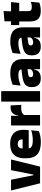

<svg xmlns="http://www.w3.org/2000/svg" viewBox="1253 -1953 712 3258"><g transform="rotate(-90 1609.0 -324.0)"><path d="M276 -115 350.5 -492.5H531.5L410.5 0H128L5.5 -492.5H188.5L264 -115Z M826 13Q684.5 13 618.2 -48.5Q552 -110 552 -228.5V-267Q552 -384.5 614.2 -446Q676.5 -507.5 796 -507.5Q875.5 -507.5 928.5 -481.2Q981.5 -455 1008.2 -405.8Q1035 -356.5 1035 -287V-271.5Q1035 -251.5 1033.2 -230.8Q1031.5 -210 1028 -192.5H869.5Q871.5 -223 872.2 -250Q873 -277 873 -298.5Q873 -324.5 865 -342.2Q857 -360 840 -369.2Q823 -378.5 796 -378.5Q755.5 -378.5 737.2 -357.5Q719 -336.5 719 -298V-253.5L720 -234.5V-203.5Q720 -188 725.5 -173.5Q731 -159 745.8 -147.8Q760.5 -136.5 787.8 -130Q815 -123.5 858.5 -123.5Q903 -123.5 945.5 -130.8Q988 -138 1027.5 -151L1013.5 -22.5Q979 -5.5 931.2 3.8Q883.5 13 826 13ZM645.5 -192.5V-296.5H992.5V-192.5Z M1284 -267.5 1233 -367.5H1274.5Q1284.5 -430 1318.5 -465.2Q1352.5 -500.5 1416 -500.5Q1425.5 -500.5 1433.8 -499.5Q1442 -498.5 1450 -497L1458.5 -317Q1448.5 -319 1434.8 -320Q1421 -321 1408 -321Q1361 -321 1330 -306.8Q1299 -292.5 1284 -267.5ZM1109.5 0V-492.5H1274.5L1267.5 -329.5H1286.5V0Z M1514.5 0V-659.5H1691.5V0Z M2062.5 0 2067.5 -126 2064 -130.5V-283.5L2062.5 -301.5Q2062.5 -336 2040.2 -352.2Q2018 -368.5 1964.5 -368.5Q1916 -368.5 1871.2 -357Q1826.5 -345.5 1785.5 -330.5L1800 -465Q1825 -476 1855.5 -485.2Q1886 -494.5 1922 -500Q1958 -505.5 1998.5 -505.5Q2067 -505.5 2112.8 -489.8Q2158.5 -474 2185.5 -445.2Q2212.5 -416.5 2224.2 -377Q2236 -337.5 2236 -290V0ZM1910 12Q1836 12 1798.2 -25.8Q1760.5 -63.5 1760.5 -133V-145.5Q1760.5 -219.5 1805.8 -254.5Q1851 -289.5 1950.5 -302L2076 -318L2086.5 -217L1980 -201.5Q1951 -197.5 1939.8 -187.8Q1928.5 -178 1928.5 -159V-157Q1928.5 -139.5 1940.2 -128.5Q1952 -117.5 1979.5 -117.5Q2002.5 -117.5 2019.2 -123.8Q2036 -130 2047.2 -140.5Q2058.5 -151 2065 -163.5L2090 -103.5H2061.5Q2054 -70 2037.8 -44Q2021.5 -18 1991 -3Q1960.5 12 1910 12Z M2601 0 2606 -126 2602.5 -130.5V-283.5L2601 -301.5Q2601 -336 2578.8 -352.2Q2556.5 -368.5 2503 -368.5Q2454.5 -368.5 2409.8 -357Q2365 -345.5 2324 -330.5L2338.5 -465Q2363.5 -476 2394 -485.2Q2424.5 -494.5 2460.5 -500Q2496.5 -505.5 2537 -505.5Q2605.5 -505.5 2651.2 -489.8Q2697 -474 2724 -445.2Q2751 -416.5 2762.8 -377Q2774.5 -337.5 2774.5 -290V0ZM2448.5 12Q2374.5 12 2336.8 -25.8Q2299 -63.5 2299 -133V-145.5Q2299 -219.5 2344.2 -254.5Q2389.5 -289.5 2489 -302L2614.5 -318L2625 -217L2518.5 -201.5Q2489.5 -197.5 2478.2 -187.8Q2467 -178 2467 -159V-157Q2467 -139.5 2478.8 -128.5Q2490.5 -117.5 2518 -117.5Q2541 -117.5 2557.8 -123.8Q2574.5 -130 2585.8 -140.5Q2597 -151 2603.5 -163.5L2628.5 -103.5H2600Q2592.5 -70 2576.2 -44Q2560 -18 2529.5 -3Q2499 12 2448.5 12Z M3057.5 11.5Q2989 11.5 2948.8 -9.2Q2908.5 -30 2891.2 -71Q2874 -112 2874 -172V-436H3049.5V-202Q3049.5 -170 3064 -155.2Q3078.5 -140.5 3121 -140.5Q3144 -140.5 3166.8 -145.8Q3189.5 -151 3208 -158L3193 -13Q3167 -2 3133 4.8Q3099 11.5 3057.5 11.5ZM2812.5 -354V-492.5H3203L3188 -354ZM2876.5 -480.5 2876 -604 3050.5 -619.5 3044.5 -480.5Z"/></g></svg>

Font: Anek Latin Medium ExtraBold
Style: Regular
Weight: 800
Version: Version 1.003